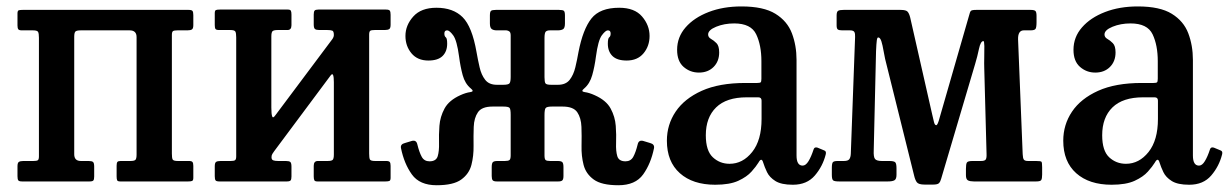

<svg xmlns="http://www.w3.org/2000/svg" viewBox="-20 -550 3725 582"><path d="M205 -82.5Q205 -62 225 -62H248.5Q258.5 -62 262 -59Q265.5 -56 265.5 -45V-15Q265.5 -6 263 -3Q260.5 0 251.5 0H47Q38 0 35.5 -3.2Q33 -6.5 33 -16V-46Q33 -56.5 37.2 -59.2Q41.5 -62 51 -62H81Q91 -62 94.5 -64.2Q98 -66.5 98 -76V-435.5Q98 -448.5 95.5 -453.2Q93 -458 80 -458H46Q38 -458 35.5 -461.2Q33 -464.5 33 -473V-509Q33 -517.5 36.8 -518.8Q40.5 -520 48.5 -520H552Q561 -520 563.5 -516.8Q566 -513.5 566 -504V-474Q566 -463.5 561.8 -460.8Q557.5 -458 548 -458H518Q508 -458 504.5 -455.8Q501 -453.5 501 -444V-84.5Q501 -71.5 503.2 -66.8Q505.5 -62 519 -62H553Q561 -62 563.5 -58.8Q566 -55.5 566 -47V-11Q566 -3 562.2 -1.5Q558.5 0 550.5 0H344.5Q336.5 0 335 -3.8Q333.5 -7.5 333.5 -15.5V-47.5Q333.5 -56 335.8 -59Q338 -62 345.5 -62H375Q386.5 -62 390.2 -65.2Q394 -68.5 394 -81.5V-437.5Q394 -458 373 -458H225Q213 -458 209 -454.8Q205 -451.5 205 -438.5Z M1099 -84.5Q1099 -71.5 1101.2 -66.8Q1103.5 -62 1117 -62H1151Q1159 -62 1161.5 -58.8Q1164 -55.5 1164 -47V-11Q1164 -3 1160.2 -1.5Q1156.5 0 1148.5 0H942Q934.5 0 932.8 -3.8Q931 -7.5 931 -15.5V-47.5Q931 -62 943.5 -62H973Q984.5 -62 988.2 -65.2Q992 -68.5 992 -81.5V-301Q992 -316 989.8 -322.2Q987.5 -328.5 982 -321L811 -91.5Q808.5 -88 805.8 -83.8Q803 -79.5 803 -73.5Q803 -66 808.2 -64Q813.5 -62 823 -62H846.5Q856.5 -62 860 -59Q863.5 -56 863.5 -45V-15Q863.5 -6 860.8 -3Q858 0 849.5 0H645Q636 0 633.5 -3.2Q631 -6.5 631 -16V-46Q631 -56.5 635 -59.2Q639 -62 649 -62H679Q688.5 -62 692.2 -64.2Q696 -66.5 696 -76V-436.5Q696 -449.5 693.5 -454.2Q691 -459 678 -459H644Q635.5 -459 633.2 -462.2Q631 -465.5 631 -474V-510Q631 -518 634.5 -519.5Q638 -521 646.5 -521H852.5Q860 -521 861.8 -517.2Q863.5 -513.5 863.5 -505.5V-473.5Q863.5 -459 851.5 -459H822Q810.5 -459 806.5 -455.8Q802.5 -452.5 802.5 -439.5V-224Q802.5 -204.5 805 -197.2Q807.5 -190 815 -201L987.5 -431.5Q992 -438 992 -444Q992 -455 987.5 -457Q983 -459 972 -459H948Q938.5 -459 934.8 -462Q931 -465 931 -476V-506Q931 -515 933.8 -518Q936.5 -521 945 -521H1150Q1159 -521 1161.5 -517.8Q1164 -514.5 1164 -505V-475Q1164 -464.5 1159.8 -461.8Q1155.5 -459 1146 -459H1116Q1106 -459 1102.5 -456.8Q1099 -454.5 1099 -445Z M1962.5 -101Q1953 -54 1929.5 -21.2Q1906 11.5 1854.5 11.5Q1803.5 11.5 1779.8 -5.8Q1756 -23 1749 -50.2Q1742 -77.5 1742.8 -108Q1743.5 -138.5 1742.5 -165.5Q1741.5 -192.5 1729.8 -209.8Q1718 -227 1685.5 -227H1653Q1637 -227 1633.8 -222.2Q1630.5 -217.5 1630.5 -201V-79Q1630.5 -67.5 1634 -64.8Q1637.5 -62 1647.5 -62H1670.5Q1681 -62 1684.5 -58.5Q1688 -55 1688 -43.5V-16.5Q1688 -7 1684.8 -3.5Q1681.5 0 1672.5 0H1486Q1476.5 0 1473.5 -3.5Q1470.5 -7 1470.5 -16.5V-43.5Q1470.5 -55 1474 -58.5Q1477.5 -62 1488 -62H1510.5Q1520.5 -62 1524.2 -64.8Q1528 -67.5 1528 -79V-202Q1528 -218.5 1524.8 -222.8Q1521.5 -227 1505.5 -227H1473Q1440.5 -227 1428.8 -209.8Q1417 -192.5 1416 -165.5Q1415 -138.5 1415.5 -108Q1416 -77.5 1409 -50.2Q1402 -23 1378.2 -5.8Q1354.5 11.5 1303.5 11.5Q1252 11.5 1228.5 -21.2Q1205 -54 1195.5 -101Q1193 -113 1207.5 -116.5L1229 -123Q1242 -126 1245 -112.5Q1251 -88 1258.5 -74.5Q1266 -61 1282 -61Q1302 -61 1306.8 -76.5Q1311.5 -92 1310.8 -116.5Q1310 -141 1312 -168.5Q1314 -196 1327.5 -221Q1341 -246 1375.5 -261.5Q1392 -269 1405.5 -270.8Q1419 -272.5 1407 -282Q1389.5 -296.5 1382.5 -322.2Q1375.5 -348 1371.5 -379Q1365 -427.5 1353.8 -442.8Q1342.5 -458 1335.5 -458Q1327 -458 1327 -448.5Q1327 -440 1331.2 -437Q1335.5 -434 1335.5 -417.5Q1335.5 -394 1321.5 -380.2Q1307.5 -366.5 1278.5 -366.5Q1245.5 -366.5 1227.2 -388.5Q1209 -410.5 1209 -441Q1209 -473.5 1232.8 -500Q1256.5 -526.5 1303 -526.5Q1353.5 -526.5 1382.2 -498Q1411 -469.5 1424.5 -392Q1428.5 -369 1433.8 -346Q1439 -323 1450.8 -308Q1462.5 -293 1486 -293H1505.5Q1521 -293 1524.5 -297.5Q1528 -302 1528 -317V-442.5Q1528 -451.5 1524.2 -454.5Q1520.5 -457.5 1515 -458H1485.5Q1476 -458 1470.5 -462Q1465 -466 1465 -479V-503Q1465 -514.5 1468.5 -517.2Q1472 -520 1483 -520H1674.5Q1686 -520 1689.2 -517.2Q1692.5 -514.5 1692.5 -503V-479Q1692.5 -465 1686.8 -461.5Q1681 -458 1670.5 -458H1647Q1638 -458 1634.2 -454Q1630.5 -450 1630.5 -434.5V-316Q1630.5 -301.5 1633.5 -297.2Q1636.5 -293 1650.5 -293H1671.5Q1695 -293 1706.8 -308Q1718.5 -323 1724 -346Q1729.5 -369 1733.5 -392Q1747 -461.5 1772.8 -494Q1798.5 -526.5 1857 -526.5Q1903.5 -526.5 1926.2 -500Q1949 -473.5 1949 -441Q1949 -410.5 1930.8 -388.5Q1912.5 -366.5 1879.5 -366.5Q1850.5 -366.5 1836.5 -380.2Q1822.5 -394 1822.5 -417.5Q1822.5 -434 1826.8 -437Q1831 -440 1831 -448.5Q1831 -458 1822.5 -458Q1815.5 -458 1804.2 -442.8Q1793 -427.5 1786.5 -379Q1782.5 -348 1775.2 -322.2Q1768 -296.5 1751 -282Q1739 -272.5 1752.5 -270.8Q1766 -269 1782.5 -261.5Q1817.5 -246 1831 -221Q1844.5 -196 1846.5 -168.5Q1848.5 -141 1847.5 -116.5Q1846.5 -92 1851.2 -76.5Q1856 -61 1876 -61Q1892 -61 1899.5 -74.5Q1907 -88 1913 -112.5Q1916 -126 1929 -123L1950.5 -116.5Q1964.5 -113 1962.5 -101Z M2001.5 -123.5Q2001.5 -172 2028 -211.5Q2054.5 -251 2107.2 -274.8Q2160 -298.5 2239.5 -298.5H2275Q2283.5 -298.5 2285.8 -300.5Q2288 -302.5 2288 -311.5V-364.5Q2288 -413 2272.2 -446Q2256.5 -479 2205.5 -479Q2175.5 -479 2151 -469Q2126.5 -459 2126.5 -445.5Q2126.5 -437 2135 -432.2Q2143.5 -427.5 2151.8 -419.2Q2160 -411 2160 -391Q2160 -364 2143 -347Q2126 -330 2098.5 -330Q2072 -330 2052.2 -347.2Q2032.5 -364.5 2032.5 -399Q2032.5 -437.5 2058.2 -467Q2084 -496.5 2128 -513.5Q2172 -530.5 2227.5 -530.5Q2294.5 -530.5 2330.5 -508.2Q2366.5 -486 2380.5 -449Q2394.5 -412 2394.5 -368.5V-78.5Q2394.5 -48 2413 -48Q2422.5 -48 2430.8 -61.5Q2439 -75 2446 -96.5Q2448.5 -105.5 2458 -102.5L2478.5 -94Q2485.5 -91.5 2483 -82Q2474 -46 2450 -18Q2426 10 2383.5 10H2383Q2348.5 10 2330.5 -1.2Q2312.5 -12.5 2305 -28.2Q2297.5 -44 2293.5 -57Q2288.5 -74.5 2279 -57Q2272 -45.5 2258 -29.8Q2244 -14 2218 -2Q2192 10 2148 10Q2080 10 2040.8 -25Q2001.5 -60 2001.5 -123.5ZM2119.5 -140Q2119.5 -93 2140.8 -73.2Q2162 -53.5 2191.5 -53.5Q2231.5 -53.5 2260 -89.2Q2288.5 -125 2288.5 -189.5V-245Q2288.5 -255 2278.5 -255H2243.5Q2182 -255 2150.8 -224.5Q2119.5 -194 2119.5 -140Z M2556.5 -458H2533Q2523 -458 2519.5 -460.8Q2516 -463.5 2516 -473V-503Q2516 -515 2521 -517.5Q2526 -520 2537 -520H2710Q2726.5 -520 2731.2 -514.5Q2736 -509 2739 -497L2805.5 -204Q2809 -189 2811.2 -179.8Q2813.5 -170.5 2818 -170.5Q2822.5 -170.5 2828.5 -194L2917.5 -503Q2920 -513.5 2922.8 -516.8Q2925.5 -520 2939 -520H3104Q3115 -520 3118.5 -516.8Q3122 -513.5 3122 -502V-483Q3122 -467 3119 -462.5Q3116 -458 3103.5 -458H3083.5Q3065.5 -458 3066 -431L3080 -83Q3080.5 -70.5 3083.5 -66.2Q3086.5 -62 3096.5 -62H3120Q3134.5 -62 3136.8 -59.8Q3139 -57.5 3139 -43V-21Q3139 -8.5 3136.2 -4.2Q3133.5 0 3121 0H2932Q2920.5 0 2914.2 -3.2Q2908 -6.5 2908 -19V-38Q2908 -52.5 2910.8 -57.2Q2913.5 -62 2928 -62H2953.5Q2965 -62 2968 -66.5Q2971 -71 2970.5 -83L2963.5 -344Q2963 -357 2963.5 -376.2Q2964 -395.5 2963.8 -410.5Q2963.5 -425.5 2961 -425.5Q2952.5 -425.5 2947.5 -401.8Q2942.5 -378 2936 -356.5L2833 -8.5Q2830.5 1 2826.2 5.2Q2822 9.5 2809 9.5H2782.5Q2764.5 9.5 2759.2 2.5Q2754 -4.5 2751 -17.5L2663 -371.5Q2660.5 -382 2658 -397.2Q2655.5 -412.5 2651.8 -424.5Q2648 -436.5 2642 -436.5Q2639 -436.5 2637.8 -427.5Q2636.5 -418.5 2635.5 -395L2628.5 -94.5Q2627.5 -74 2632.5 -68Q2637.5 -62 2653 -62H2675Q2689 -62 2693.2 -58.5Q2697.5 -55 2697.5 -40V-20Q2697.5 -7 2691.2 -3.5Q2685 0 2671.5 0H2523.5Q2509.5 0 2505.5 -3.2Q2501.5 -6.5 2501.5 -20V-41Q2501.5 -55 2504.8 -58.5Q2508 -62 2519.5 -62H2538Q2550.5 -62 2554.5 -67.5Q2558.5 -73 2559 -84L2572 -438Q2572.5 -448 2569.8 -453Q2567 -458 2556.5 -458Z M3203 -123.5Q3203 -172 3229.5 -211.5Q3256 -251 3308.8 -274.8Q3361.5 -298.5 3441 -298.5H3476.5Q3485 -298.5 3487.2 -300.5Q3489.5 -302.5 3489.5 -311.5V-364.5Q3489.5 -413 3473.8 -446Q3458 -479 3407 -479Q3377 -479 3352.5 -469Q3328 -459 3328 -445.5Q3328 -437 3336.5 -432.2Q3345 -427.5 3353.2 -419.2Q3361.5 -411 3361.5 -391Q3361.5 -364 3344.5 -347Q3327.5 -330 3300 -330Q3273.5 -330 3253.8 -347.2Q3234 -364.5 3234 -399Q3234 -437.5 3259.8 -467Q3285.5 -496.5 3329.5 -513.5Q3373.5 -530.5 3429 -530.5Q3496 -530.5 3532 -508.2Q3568 -486 3582 -449Q3596 -412 3596 -368.5V-78.5Q3596 -48 3614.5 -48Q3624 -48 3632.2 -61.5Q3640.5 -75 3647.5 -96.5Q3650 -105.5 3659.5 -102.5L3680 -94Q3687 -91.5 3684.5 -82Q3675.5 -46 3651.5 -18Q3627.5 10 3585 10H3584.5Q3550 10 3532 -1.2Q3514 -12.5 3506.5 -28.2Q3499 -44 3495 -57Q3490 -74.5 3480.5 -57Q3473.5 -45.5 3459.5 -29.8Q3445.5 -14 3419.5 -2Q3393.5 10 3349.5 10Q3281.5 10 3242.2 -25Q3203 -60 3203 -123.5ZM3321 -140Q3321 -93 3342.2 -73.2Q3363.5 -53.5 3393 -53.5Q3433 -53.5 3461.5 -89.2Q3490 -125 3490 -189.5V-245Q3490 -255 3480 -255H3445Q3383.5 -255 3352.2 -224.5Q3321 -194 3321 -140Z"/></svg>

Font: Besley* Narrow Medium
Style: Regular
Weight: 500
Width: 4
Designer: Owen Earl
Foundry: indestructible type*
Version: Version 3.000; ttfautohint (v1.8.3)